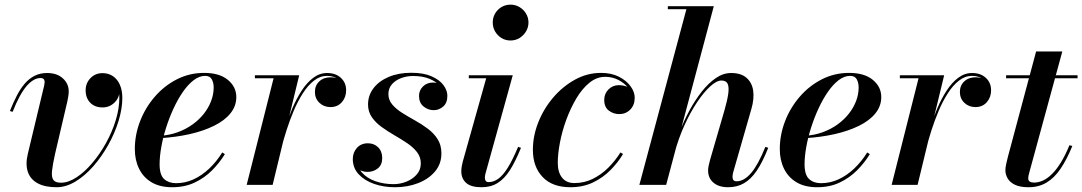

<svg xmlns="http://www.w3.org/2000/svg" viewBox="-20 -776 4544 806"><path d="M217.5 10Q169.5 10 138.8 -6.2Q108 -22.5 97 -54.2Q86 -86 97 -131L164.5 -413Q165.5 -417.5 166.5 -423Q167.5 -428.5 167.5 -432Q167.5 -439.5 163.2 -444Q159 -448.5 150.5 -448.5Q135.5 -448.5 120.8 -440Q106 -431.5 91.2 -414.2Q76.5 -397 62 -370.2Q47.5 -343.5 33 -306.5L21.5 -310Q35.5 -345 50.5 -374.2Q65.5 -403.5 83.8 -424.8Q102 -446 125.2 -457.8Q148.5 -469.5 177.5 -469.5Q219.5 -469.5 244 -447Q268.5 -424.5 268.5 -392.5Q268.5 -381.5 266.5 -370.8Q264.5 -360 263 -351.5L211.5 -131.5Q201.5 -87 198.5 -60Q195.5 -33 203.8 -21Q212 -9 236 -9Q267 -9 301.2 -31.5Q335.5 -54 367.5 -91.8Q399.5 -129.5 425.2 -176Q451 -222.5 466 -271.8Q481 -321 481 -365.5Q481 -394 472 -414.2Q463 -434.5 447.2 -445.5Q431.5 -456.5 410.5 -456.5V-468Q431 -468 447 -458.5Q463 -449 472.2 -432.8Q481.5 -416.5 481.5 -395Q481.5 -365.5 460.5 -345.2Q439.5 -325 410.5 -325Q378 -325 358.8 -344.8Q339.5 -364.5 339.5 -397Q339.5 -427 359.8 -448Q380 -469 410.5 -469Q435.5 -469 454.2 -456.2Q473 -443.5 483.2 -420.2Q493.5 -397 493.5 -365.5Q493.5 -320 477.8 -268.5Q462 -217 434.5 -167.8Q407 -118.5 371.8 -78.2Q336.5 -38 296.8 -14Q257 10 217.5 10Z M703 10Q651 10 616.2 -10.8Q581.5 -31.5 563.8 -67.8Q546 -104 546 -150Q546 -210 568 -267Q590 -324 629.8 -370Q669.5 -416 722.5 -443Q775.5 -470 837 -470Q901 -470 936.5 -440.8Q972 -411.5 972 -368.5Q972 -330.5 947.2 -300Q922.5 -269.5 878.2 -247.8Q834 -226 776.5 -213Q719 -200 653 -196V-206Q692 -208.5 726.2 -221Q760.5 -233.5 788.2 -253.5Q816 -273.5 835.8 -298.5Q855.5 -323.5 866.2 -351.8Q877 -380 877 -409Q877 -428 869.2 -442.8Q861.5 -457.5 841 -457.5Q816.5 -457.5 792.8 -439.2Q769 -421 747.5 -389.8Q726 -358.5 708.2 -320Q690.5 -281.5 677.2 -239.8Q664 -198 657 -158.2Q650 -118.5 650 -86.5Q650 -41.5 669.2 -24.2Q688.5 -7 719 -7Q757.5 -7 792.8 -23.2Q828 -39.5 858.5 -68.5Q889 -97.5 913 -136L924 -129Q902 -93 870.5 -61.2Q839 -29.5 797.5 -9.8Q756 10 703 10Z M1015.5 0 1128.5 -447.5H1050V-460H1236L1124.5 0ZM1153.5 -152.5Q1162.5 -191 1175.8 -234.5Q1189 -278 1206.5 -319.5Q1224 -361 1246 -395Q1268 -429 1294.8 -449.2Q1321.5 -469.5 1353 -469.5Q1389 -469.5 1411 -449.2Q1433 -429 1433 -397Q1433 -367.5 1415 -347Q1397 -326.5 1367.5 -326.5Q1339.5 -326.5 1320.8 -344.5Q1302 -362.5 1302 -390Q1302 -417 1320.2 -434.2Q1338.5 -451.5 1368 -451.5Q1395 -451.5 1413.5 -437.2Q1432 -423 1432 -397L1420 -397.5Q1420 -423.5 1402 -440.5Q1384 -457.5 1353 -457.5Q1323.5 -457.5 1298 -437.5Q1272.5 -417.5 1251.2 -384.2Q1230 -351 1213 -310.8Q1196 -270.5 1182.8 -229.2Q1169.5 -188 1161 -152.5Z M1638.5 10Q1590 10 1549.8 -4.2Q1509.5 -18.5 1485.2 -45Q1461 -71.5 1461 -108.5Q1461 -135.5 1478.2 -155Q1495.5 -174.5 1524.5 -174.5Q1550.5 -174.5 1567.5 -157.5Q1584.5 -140.5 1584.5 -112.5Q1584.5 -84 1566.2 -69.2Q1548 -54.5 1523.5 -54.5Q1506.5 -54.5 1492.5 -61Q1478.5 -67.5 1470.2 -79.5Q1462 -91.5 1462 -108.5H1478.5Q1478.5 -75 1499.8 -51.2Q1521 -27.5 1556 -15.2Q1591 -3 1632 -3Q1659.5 -3 1685.5 -13.2Q1711.5 -23.5 1729 -43Q1746.5 -62.5 1746.5 -90Q1746.5 -117 1730.5 -137.5Q1714.5 -158 1689.2 -175Q1664 -192 1635.8 -208.2Q1607.5 -224.5 1582.2 -242.8Q1557 -261 1541 -284Q1525 -307 1525 -337.5Q1525 -375.5 1547.8 -405.5Q1570.5 -435.5 1611.5 -453Q1652.5 -470.5 1706.5 -470.5Q1758 -470.5 1791.5 -455.8Q1825 -441 1841.5 -418.8Q1858 -396.5 1858 -374Q1858 -344 1840.5 -328.8Q1823 -313.5 1801 -313.5Q1777 -313.5 1758 -329Q1739 -344.5 1739 -373.5Q1739 -396.5 1755.5 -413Q1772 -429.5 1798 -429.5Q1822 -429.5 1839.5 -414Q1857 -398.5 1857 -374H1843Q1843 -395 1827.5 -414Q1812 -433 1783.2 -445Q1754.5 -457 1714 -457Q1688 -457 1664.2 -448.2Q1640.5 -439.5 1625.5 -422.5Q1610.5 -405.5 1610.5 -381.5Q1610.5 -356.5 1626.5 -337.5Q1642.5 -318.5 1667.8 -302.5Q1693 -286.5 1721.5 -270.8Q1750 -255 1775.5 -236Q1801 -217 1817 -192Q1833 -167 1833 -132Q1833 -88 1806.2 -56.2Q1779.5 -24.5 1735.2 -7.2Q1691 10 1638.5 10Z M2001.5 10Q1957 10 1936.8 -8.2Q1916.5 -26.5 1916.5 -57Q1916.5 -68 1918.5 -78.5Q1920.5 -89 1922.5 -97L2021 -447.5H1948V-460H2132.5L2017.5 -45.5Q2016.5 -41.5 2016 -37.2Q2015.5 -33 2015.5 -29Q2015.5 -22 2019 -16.8Q2022.5 -11.5 2031.5 -11.5Q2051.5 -11.5 2071 -25Q2090.5 -38.5 2111 -71Q2131.5 -103.5 2155 -159.5L2167 -155.5Q2144 -98.5 2120.8 -62Q2097.5 -25.5 2069 -7.8Q2040.5 10 2001.5 10ZM2123 -606Q2102 -606 2085 -616.5Q2068 -627 2058.2 -644.2Q2048.5 -661.5 2048.5 -681.5Q2048.5 -702 2058.2 -719Q2068 -736 2085 -746.2Q2102 -756.5 2123 -756.5Q2144 -756.5 2161 -746.2Q2178 -736 2188.2 -719Q2198.5 -702 2198.5 -681.5Q2198.5 -661.5 2188.2 -644.2Q2178 -627 2161 -616.5Q2144 -606 2123 -606Z M2374.5 10Q2298.5 10 2257.8 -33Q2217 -76 2217 -147Q2217 -205.5 2239.8 -262.8Q2262.5 -320 2302.5 -366.8Q2342.5 -413.5 2394 -441.8Q2445.5 -470 2503 -470Q2546.5 -470 2578 -454Q2609.5 -438 2627 -414Q2644.5 -390 2644.5 -366Q2644.5 -335 2625.8 -316Q2607 -297 2579.5 -297Q2555.5 -297 2536 -311.5Q2516.5 -326 2516.5 -356.5Q2516.5 -383 2534.5 -400.8Q2552.5 -418.5 2577.5 -418.5Q2594 -418.5 2609 -413.2Q2624 -408 2633.8 -396.5Q2643.5 -385 2643.5 -366H2632.5Q2632.5 -387.5 2616.8 -407.5Q2601 -427.5 2575.8 -440.5Q2550.5 -453.5 2520.5 -453.5Q2485 -453.5 2454.2 -428.5Q2423.5 -403.5 2399.2 -362.5Q2375 -321.5 2357.2 -273.2Q2339.5 -225 2330.5 -177.2Q2321.5 -129.5 2321.5 -92.5Q2321.5 -53 2339.5 -30.2Q2357.5 -7.5 2391.5 -7.5Q2432.5 -7.5 2468.5 -25.2Q2504.5 -43 2533.8 -72.2Q2563 -101.5 2584.5 -136L2595.5 -129.5Q2574 -93.5 2542.2 -61.5Q2510.5 -29.5 2468.8 -9.8Q2427 10 2374.5 10Z M2664 0 2861.5 -737.5H2783.5V-750H2976.5L2776.5 0ZM3036.5 10Q2997.5 10 2975 -9.2Q2952.5 -28.5 2952.5 -60.5Q2952.5 -69.5 2955 -81.2Q2957.5 -93 2961 -105.5L3021 -312Q3033 -353.5 3037 -381.5Q3041 -409.5 3034.8 -423.8Q3028.5 -438 3008.5 -438Q2988.5 -438 2961.5 -413.5Q2934.5 -389 2906.2 -346.8Q2878 -304.5 2853 -249.5Q2828 -194.5 2811.5 -133H2804Q2815 -175 2832.8 -221.5Q2850.5 -268 2874.2 -312Q2898 -356 2926 -391.5Q2954 -427 2985 -448.2Q3016 -469.5 3049 -469.5Q3091 -469.5 3114 -449.2Q3137 -429 3141.8 -395.2Q3146.5 -361.5 3134.5 -319.5L3057.5 -51.5Q3056.5 -48 3055.8 -42.8Q3055 -37.5 3055 -33.5Q3055 -15 3072 -15Q3103.5 -15 3133 -49.5Q3162.5 -84 3193 -159.5L3205 -155.5Q3181.5 -96 3157 -59.8Q3132.5 -23.5 3103.2 -6.8Q3074 10 3036.5 10Z M3410.5 10Q3358.5 10 3323.8 -10.8Q3289 -31.5 3271.2 -67.8Q3253.5 -104 3253.5 -150Q3253.5 -210 3275.5 -267Q3297.5 -324 3337.2 -370Q3377 -416 3430 -443Q3483 -470 3544.5 -470Q3608.5 -470 3644 -440.8Q3679.5 -411.5 3679.5 -368.5Q3679.5 -330.5 3654.8 -300Q3630 -269.5 3585.8 -247.8Q3541.5 -226 3484 -213Q3426.5 -200 3360.5 -196V-206Q3399.5 -208.5 3433.8 -221Q3468 -233.5 3495.8 -253.5Q3523.5 -273.5 3543.2 -298.5Q3563 -323.5 3573.8 -351.8Q3584.5 -380 3584.5 -409Q3584.5 -428 3576.8 -442.8Q3569 -457.5 3548.5 -457.5Q3524 -457.5 3500.2 -439.2Q3476.5 -421 3455 -389.8Q3433.5 -358.5 3415.8 -320Q3398 -281.5 3384.8 -239.8Q3371.5 -198 3364.5 -158.2Q3357.5 -118.5 3357.5 -86.5Q3357.5 -41.5 3376.8 -24.2Q3396 -7 3426.5 -7Q3465 -7 3500.2 -23.2Q3535.5 -39.5 3566 -68.5Q3596.5 -97.5 3620.5 -136L3631.5 -129Q3609.5 -93 3578 -61.2Q3546.5 -29.5 3505 -9.8Q3463.5 10 3410.5 10Z M3723 0 3836 -447.5H3757.5V-460H3943.5L3832 0ZM3861 -152.5Q3870 -191 3883.2 -234.5Q3896.5 -278 3914 -319.5Q3931.5 -361 3953.5 -395Q3975.5 -429 4002.2 -449.2Q4029 -469.5 4060.5 -469.5Q4096.5 -469.5 4118.5 -449.2Q4140.5 -429 4140.5 -397Q4140.5 -367.5 4122.5 -347Q4104.5 -326.5 4075 -326.5Q4047 -326.5 4028.2 -344.5Q4009.5 -362.5 4009.5 -390Q4009.5 -417 4027.8 -434.2Q4046 -451.5 4075.5 -451.5Q4102.5 -451.5 4121 -437.2Q4139.5 -423 4139.5 -397L4127.5 -397.5Q4127.5 -423.5 4109.5 -440.5Q4091.5 -457.5 4060.5 -457.5Q4031 -457.5 4005.5 -437.5Q3980 -417.5 3958.8 -384.2Q3937.5 -351 3920.5 -310.8Q3903.5 -270.5 3890.2 -229.2Q3877 -188 3868.5 -152.5Z M4298 10Q4262.5 10 4241 -0.2Q4219.5 -10.5 4210 -27Q4200.5 -43.5 4200.5 -61Q4200.5 -71.5 4203.8 -87Q4207 -102.5 4211 -117.5L4329.5 -560H4439.5L4301 -52Q4299.5 -47 4298 -40.2Q4296.5 -33.5 4296.5 -26.5Q4296.5 -9.5 4321.5 -9.5Q4339.5 -9.5 4358.5 -18.2Q4377.5 -27 4396.2 -45.5Q4415 -64 4433.5 -94Q4452 -124 4469.5 -166.5L4481.5 -163Q4458.5 -106.5 4432.2 -67.8Q4406 -29 4373.2 -9.5Q4340.5 10 4298 10ZM4203.5 -447.5V-460H4503.5V-447.5Z"/></svg>

Font: Bodoni Moda 18pt SemiBold
Style: Italic
Weight: 600
Italic angle: -13°
Designer: Owen Earl
Foundry: indestructible type
Version: Version 2.005